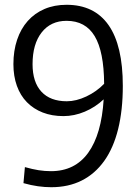

<svg xmlns="http://www.w3.org/2000/svg" viewBox="-20 -771 581 802"><path d="M258 -751Q374 -751 433.5 -666Q493 -581 493 -412Q493 -311 473.5 -232Q454 -153 415.5 -99Q377 -45 321.5 -17Q266 11 194 11Q167 11 138.5 7Q110 3 78 -6L84 -73Q116 -64 141.5 -60Q167 -56 193 -56Q293 -56 348.5 -133Q404 -210 413 -356Q378 -323 334 -304.5Q290 -286 245 -286Q197 -286 158.5 -301Q120 -316 92.5 -344Q65 -372 50.5 -412.5Q36 -453 36 -503Q36 -559 51.5 -605Q67 -651 96 -683.5Q125 -716 166 -733.5Q207 -751 258 -751ZM259 -348Q298 -348 340.5 -368Q383 -388 415 -421Q414 -556 375.5 -620Q337 -684 258 -684Q192 -684 154 -635.5Q116 -587 116 -503Q116 -428 153 -388Q190 -348 259 -348Z"/></svg>

Font: Encode Sans Condensed
Style: Regular
Weight: 400
Designer: Pablo Impallari, Andres Torresi
Foundry: Pablo Impallari, Andres Torresi
Version: Version 1.000; ttfautohint (v1.00) -l 8 -r 50 -G 200 -x 14 -